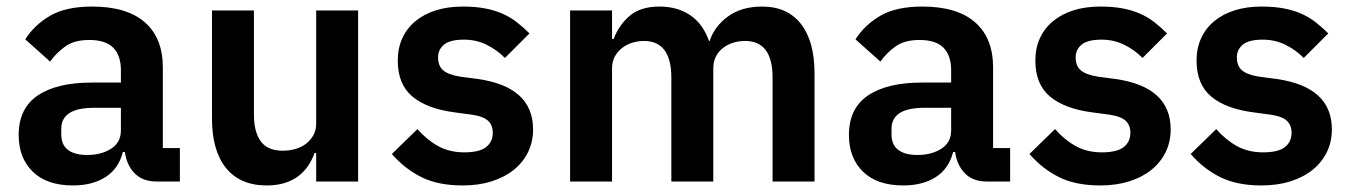

<svg xmlns="http://www.w3.org/2000/svg" viewBox="-20 -554 4124 586"><path d="M458 0Q416 0 391.5 -24.5Q367 -49 361 -90H355Q342 -39 302 -13.5Q262 12 203 12Q123 12 80 -30Q37 -72 37 -142Q37 -223 95 -262.5Q153 -302 260 -302H349V-340Q349 -384 326 -408Q303 -432 252 -432Q207 -432 179.5 -412.5Q152 -393 133 -366L57 -434Q86 -479 134 -506.5Q182 -534 261 -534Q367 -534 422 -486Q477 -438 477 -348V-102H529V0ZM246 -81Q289 -81 319 -100Q349 -119 349 -156V-225H267Q167 -225 167 -161V-144Q167 -112 187.5 -96.5Q208 -81 246 -81Z M945 -87H940Q933 -67 921.5 -49.5Q910 -32 892.5 -18Q875 -4 850.5 4Q826 12 794 12Q713 12 670 -41Q627 -94 627 -192V-522H755V-205Q755 -151 776 -122.5Q797 -94 843 -94Q862 -94 880.5 -99Q899 -104 913 -114.5Q927 -125 936 -140.5Q945 -156 945 -177V-522H1073V0H945Z M1392 12Q1317 12 1266 -13.5Q1215 -39 1176 -84L1254 -160Q1283 -127 1317.5 -108Q1352 -89 1397 -89Q1443 -89 1463.5 -105Q1484 -121 1484 -149Q1484 -172 1469.5 -185.5Q1455 -199 1420 -204L1368 -211Q1283 -222 1238.5 -259.5Q1194 -297 1194 -369Q1194 -407 1208 -437.5Q1222 -468 1248 -489.5Q1274 -511 1310.5 -522.5Q1347 -534 1392 -534Q1430 -534 1459.5 -528.5Q1489 -523 1513 -512.5Q1537 -502 1557 -486.5Q1577 -471 1596 -452L1521 -377Q1498 -401 1466 -417Q1434 -433 1396 -433Q1354 -433 1335.5 -418Q1317 -403 1317 -379Q1317 -353 1332.5 -339.5Q1348 -326 1385 -320L1438 -313Q1607 -289 1607 -159Q1607 -121 1591.5 -89.5Q1576 -58 1548 -35.5Q1520 -13 1480.5 -0.5Q1441 12 1392 12Z M1720 0V-522H1848V-435H1853Q1868 -476 1901 -505Q1934 -534 1993 -534Q2047 -534 2086 -508Q2125 -482 2144 -429H2146Q2160 -473 2201.5 -503.5Q2243 -534 2306 -534Q2383 -534 2424.5 -481Q2466 -428 2466 -330V0H2338V-317Q2338 -429 2254 -429Q2235 -429 2217.5 -423.5Q2200 -418 2186.5 -407.5Q2173 -397 2165 -381.5Q2157 -366 2157 -345V0H2029V-317Q2029 -429 1945 -429Q1927 -429 1909.5 -423.5Q1892 -418 1878.5 -407.5Q1865 -397 1856.5 -381.5Q1848 -366 1848 -345V0Z M2992 0Q2950 0 2925.5 -24.5Q2901 -49 2895 -90H2889Q2876 -39 2836 -13.5Q2796 12 2737 12Q2657 12 2614 -30Q2571 -72 2571 -142Q2571 -223 2629 -262.5Q2687 -302 2794 -302H2883V-340Q2883 -384 2860 -408Q2837 -432 2786 -432Q2741 -432 2713.5 -412.5Q2686 -393 2667 -366L2591 -434Q2620 -479 2668 -506.5Q2716 -534 2795 -534Q2901 -534 2956 -486Q3011 -438 3011 -348V-102H3063V0ZM2780 -81Q2823 -81 2853 -100Q2883 -119 2883 -156V-225H2801Q2701 -225 2701 -161V-144Q2701 -112 2721.5 -96.5Q2742 -81 2780 -81Z M3338 12Q3263 12 3212 -13.5Q3161 -39 3122 -84L3200 -160Q3229 -127 3263.5 -108Q3298 -89 3343 -89Q3389 -89 3409.5 -105Q3430 -121 3430 -149Q3430 -172 3415.5 -185.5Q3401 -199 3366 -204L3314 -211Q3229 -222 3184.5 -259.5Q3140 -297 3140 -369Q3140 -407 3154 -437.5Q3168 -468 3194 -489.5Q3220 -511 3256.5 -522.5Q3293 -534 3338 -534Q3376 -534 3405.5 -528.5Q3435 -523 3459 -512.5Q3483 -502 3503 -486.5Q3523 -471 3542 -452L3467 -377Q3444 -401 3412 -417Q3380 -433 3342 -433Q3300 -433 3281.5 -418Q3263 -403 3263 -379Q3263 -353 3278.5 -339.5Q3294 -326 3331 -320L3384 -313Q3553 -289 3553 -159Q3553 -121 3537.5 -89.5Q3522 -58 3494 -35.5Q3466 -13 3426.5 -0.5Q3387 12 3338 12Z M3830 12Q3755 12 3704 -13.5Q3653 -39 3614 -84L3692 -160Q3721 -127 3755.5 -108Q3790 -89 3835 -89Q3881 -89 3901.5 -105Q3922 -121 3922 -149Q3922 -172 3907.5 -185.5Q3893 -199 3858 -204L3806 -211Q3721 -222 3676.5 -259.5Q3632 -297 3632 -369Q3632 -407 3646 -437.5Q3660 -468 3686 -489.5Q3712 -511 3748.5 -522.5Q3785 -534 3830 -534Q3868 -534 3897.5 -528.5Q3927 -523 3951 -512.5Q3975 -502 3995 -486.5Q4015 -471 4034 -452L3959 -377Q3936 -401 3904 -417Q3872 -433 3834 -433Q3792 -433 3773.5 -418Q3755 -403 3755 -379Q3755 -353 3770.5 -339.5Q3786 -326 3823 -320L3876 -313Q4045 -289 4045 -159Q4045 -121 4029.5 -89.5Q4014 -58 3986 -35.5Q3958 -13 3918.5 -0.5Q3879 12 3830 12Z"/></svg>

Font: IBMPlexSans-SemiBold
Style: Regular
Weight: 600
Designer: Mike Abbink, Paul van der Laan, Pieter van Rosmalen
Foundry: Bold Monday
Version: Version 3.1